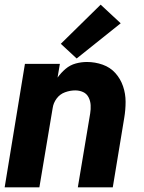

<svg xmlns="http://www.w3.org/2000/svg" viewBox="-20 -804 616 824"><path d="M0 0H149L206 -340Q209 -362 223 -381Q237 -400 259 -408Q281 -416 303 -416Q321 -416 336.5 -409Q352 -402 360 -386.5Q368 -371 369 -353Q370 -335 367 -317L314 0H464L513 -297Q519 -332 519 -367Q519 -402 508 -434Q497 -466 475 -490.5Q453 -515 420.5 -526.5Q388 -538 353 -538Q329 -538 305 -531.5Q281 -525 261.5 -508.5Q242 -492 227 -471L237 -530H87ZM309 -553 498 -704 412 -784 241 -616Z"/></svg>

Font: Iosevka Sparkle Heavy Oblique
Style: Regular
Weight: 900
Italic angle: -9°
Designer: Belleve Invis
Foundry: Belleve Invis
Version: Version 4.5.0; ttfautohint (v1.8.3)